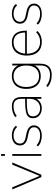

<svg xmlns="http://www.w3.org/2000/svg" viewBox="1270 -2056 978 3557"><g transform="rotate(-90 1758.5 -278.0)"><path d="M27.3 -539.1H66.4L289.1 -3.9H265.6L486.3 -539.1H526.4L298.8 0H255.9Z M649.4 -747.1H682.6V-675.8H649.4ZM649.4 -539.1H682.6V0H649.4Z M825.2 -63.5 845.7 -88.9Q881.8 -55.7 926.3 -39.6Q970.7 -23.4 1024.4 -23.4Q1096.7 -23.4 1137.7 -53.7Q1178.7 -84 1178.7 -137.7Q1178.7 -176.8 1151.4 -201.7Q1124 -226.6 1068.4 -238.3L977.5 -257.8Q911.1 -271.5 876.5 -306.6Q841.8 -341.8 841.8 -395.5Q841.8 -441.4 864.7 -475.6Q887.7 -509.8 929.7 -528.3Q971.7 -546.9 1027.3 -546.9Q1085 -546.9 1131.8 -527.3Q1178.7 -507.8 1205.1 -473.6L1184.6 -448.2Q1154.3 -482.4 1115.2 -499Q1076.2 -515.6 1027.3 -515.6Q959 -515.6 918 -482.9Q877 -450.2 877 -396.5Q877 -356.4 902.3 -330.6Q927.7 -304.7 979.5 -293.9L1070.3 -274.4Q1142.6 -258.8 1178.2 -224.6Q1213.9 -190.4 1213.9 -136.7Q1213.9 -92.8 1190.4 -60.1Q1167 -27.3 1123.5 -9.8Q1080.1 7.8 1022.5 7.8Q959 7.8 907.2 -11.2Q855.5 -30.3 825.2 -63.5Z M1346.7 -153.3Q1346.7 -210 1374 -241.2Q1401.4 -272.5 1468.3 -286.6Q1535.2 -300.8 1658.2 -300.8H1718.8V-269.5H1659.2Q1545.9 -269.5 1486.8 -258.8Q1427.7 -248 1404.8 -223.6Q1381.8 -199.2 1381.8 -154.3Q1381.8 -94.7 1422.9 -59.1Q1463.9 -23.4 1530.3 -23.4Q1581.1 -23.4 1621.1 -47.9Q1661.1 -72.3 1683.6 -116.2Q1706.1 -160.2 1706.1 -215.8V-365.2Q1706.1 -443.4 1672.9 -479.5Q1639.6 -515.6 1568.4 -515.6Q1515.6 -515.6 1472.2 -501.5Q1428.7 -487.3 1386.7 -456.1L1368.2 -486.3Q1407.2 -514.6 1459.5 -530.8Q1511.7 -546.9 1565.4 -546.9Q1653.3 -546.9 1696.3 -502.4Q1739.3 -458 1739.3 -368.2V0H1706.1V-129.9H1720.7Q1703.1 -67.4 1652.3 -29.8Q1601.6 7.8 1529.3 7.8Q1477.5 7.8 1435.5 -12.7Q1393.6 -33.2 1370.1 -70.3Q1346.7 -107.4 1346.7 -153.3Z M1925.8 118.2 1944.3 89.8Q1995.1 127.9 2042.5 144Q2089.8 160.2 2151.4 160.2Q2235.4 160.2 2279.3 115.7Q2323.2 71.3 2323.2 -12.7V-166H2336.9Q2320.3 -93.8 2264.6 -52.7Q2209 -11.7 2127.9 -11.7Q2053.7 -11.7 2000 -43.5Q1946.3 -75.2 1918 -135.7Q1889.6 -196.3 1889.6 -279.3Q1889.6 -362.3 1918 -422.9Q1946.3 -483.4 2000 -515.1Q2053.7 -546.9 2127.9 -546.9Q2209 -546.9 2264.6 -505.9Q2320.3 -464.8 2336.9 -391.6H2323.2V-539.1H2356.4V-18.6Q2356.4 85.9 2304.2 138.7Q2252 191.4 2148.4 191.4Q2081.1 191.4 2025.9 173.3Q1970.7 155.3 1925.8 118.2ZM2323.2 -279.3Q2323.2 -390.6 2270.5 -453.1Q2217.8 -515.6 2124 -515.6Q2030.3 -515.6 1977.5 -453.1Q1924.8 -390.6 1924.8 -279.3Q1924.8 -168 1977.5 -105.5Q2030.3 -43 2124 -43Q2217.8 -43 2270.5 -105.5Q2323.2 -168 2323.2 -279.3Z M2506.8 -269.5Q2506.8 -356.4 2536.1 -418.9Q2565.4 -481.4 2620.6 -514.2Q2675.8 -546.9 2752.9 -546.9Q2822.3 -546.9 2870.6 -517.1Q2918.9 -487.3 2943.4 -428.7Q2967.8 -370.1 2967.8 -285.2V-269.5H2524.4V-300.8H2955.1L2934.6 -288.1Q2934.6 -403.3 2889.6 -459.5Q2844.7 -515.6 2752 -515.6Q2653.3 -515.6 2597.7 -450.2Q2542 -384.8 2542 -268.6Q2542 -153.3 2600.1 -88.4Q2658.2 -23.4 2761.7 -23.4Q2815.4 -23.4 2859.9 -42Q2904.3 -60.5 2941.4 -98.6L2960.9 -73.2Q2929.7 -35.2 2876.5 -13.7Q2823.2 7.8 2759.8 7.8Q2640.6 7.8 2573.7 -65.4Q2506.8 -138.7 2506.8 -269.5Z M3081.1 -63.5 3101.6 -88.9Q3137.7 -55.7 3182.1 -39.6Q3226.6 -23.4 3280.3 -23.4Q3352.5 -23.4 3393.6 -53.7Q3434.6 -84 3434.6 -137.7Q3434.6 -176.8 3407.2 -201.7Q3379.9 -226.6 3324.2 -238.3L3233.4 -257.8Q3167 -271.5 3132.3 -306.6Q3097.7 -341.8 3097.7 -395.5Q3097.7 -441.4 3120.6 -475.6Q3143.6 -509.8 3185.5 -528.3Q3227.5 -546.9 3283.2 -546.9Q3340.8 -546.9 3387.7 -527.3Q3434.6 -507.8 3460.9 -473.6L3440.4 -448.2Q3410.2 -482.4 3371.1 -499Q3332 -515.6 3283.2 -515.6Q3214.8 -515.6 3173.8 -482.9Q3132.8 -450.2 3132.8 -396.5Q3132.8 -356.4 3158.2 -330.6Q3183.6 -304.7 3235.4 -293.9L3326.2 -274.4Q3398.4 -258.8 3434.1 -224.6Q3469.7 -190.4 3469.7 -136.7Q3469.7 -92.8 3446.3 -60.1Q3422.9 -27.3 3379.4 -9.8Q3335.9 7.8 3278.3 7.8Q3214.8 7.8 3163.1 -11.2Q3111.3 -30.3 3081.1 -63.5Z"/></g></svg>

Font: Min Sans VF VF
Style: Regular
Weight: 400
Designer: Jinseong-Kim, NotoSansCJK, Nunito
Foundry: Jinseong-Kim
Version: Version 1.420;Glyphs 3.1.2 (3151)